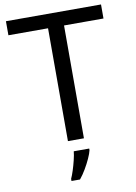

<svg xmlns="http://www.w3.org/2000/svg" viewBox="-100 -778 756 1064"><g transform="rotate(-10 278.0 -246.5)"><path d="M323 0H233V-635H10V-714H545V-635H323ZM342 70Q338 88 325.5 115.5Q313 143 296.5 171Q280 199 262 221H214V209Q222 192 230.5 165.5Q239 139 246 110.5Q253 82 255 61H342Z"/></g></svg>

Font: Noto Sans Telugu
Style: Regular
Weight: 400
Designer: Jelle Bosma - Monotype Design Team
Foundry: Monotype Imaging Inc.
Version: Version 2.003